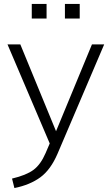

<svg xmlns="http://www.w3.org/2000/svg" viewBox="-20 -726 565 973"><path d="M508 -501 272 52Q237 134 184.5 172.5Q132 211 53 227L41 179Q113 162 149.5 135Q186 108 211 50L232 1L18 -501H83L264 -61L446 -501ZM216 -706V-632H141V-706ZM384 -706V-632H309V-706Z"/></svg>

Font: Muli Light
Style: Regular
Weight: 300
Designer: Vernon Adams
Foundry: Vernon Adams
Version: Version 2.100